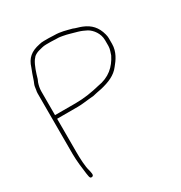

<svg xmlns="http://www.w3.org/2000/svg" viewBox="-147 -741 775 822"><g transform="rotate(-30 240.5 -330.0)"><path d="M68 -317H170C192 -317 209.2 -320.3 229 -322L251 -324C265.9 -327 277.6 -330.5 294 -333C335.9 -342.7 370.1 -356.8 392 -386C410.2 -407.8 432 -437.7 432 -477V-506C432 -511.3 431 -517.8 429 -525.5C418.5 -565.8 395.9 -589.6 360 -604C348.6 -609.2 329.5 -612.8 319 -618C291.5 -624.9 268.3 -633 235 -633C226.3 -633.7 218 -634 210 -634H186C176.7 -634 168.7 -633 162 -631C118.1 -622.2 94.1 -602.2 82 -562C76.3 -546.7 68.5 -527.8 64 -512C61.2 -502.3 55.3 -493.2 54 -483L52 -469C50.7 -463.7 50 -458 50 -452V-153C50 -121.2 55.2 -78.4 59 -52L61 -40C62.4 -31.5 63.9 -25 73 -26.5C85.2 -28.5 78.7 -45.9 77 -56C69.4 -78.8 68 -123.5 68 -153ZM68 -335V-452C68 -466.7 71.1 -480.2 75 -492L81 -506C88.4 -531.9 98.1 -563.2 112 -584L122 -596C129 -601.6 138.3 -606.6 148 -609C160 -611.7 170.5 -616 186 -616H210C218 -616 226.3 -615.7 235 -615C243 -615 249.3 -614.7 254 -614L266 -612C290 -608 309.7 -600.6 332 -595C346.1 -591.1 360.1 -584.5 371 -579C392.4 -566.8 414 -539.1 414 -506V-477C414 -461.8 407.4 -447.9 404 -436C381.8 -391.7 347.7 -359.9 290 -351C253.6 -341.9 213 -335 170 -335Z"/></g></svg>

Font: HoneyBee
Style: BLn
Weight: 100
Foundry: Cannot Into Space Fonts
Version: Version 0.89